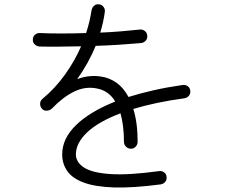

<svg xmlns="http://www.w3.org/2000/svg" viewBox="-20 -826 1040 883"><path d="M719 22Q590 39 503 36Q416 33 363.5 13Q311 -7 288.5 -40.5Q266 -74 266 -116Q266 -189 330 -251Q394 -313 510 -359Q480 -409 426 -419Q373 -430 321.5 -405Q270 -380 220 -328Q210 -318 195.5 -317Q181 -316 173 -326Q164 -336 164.5 -349.5Q165 -363 175 -371Q234 -420 279 -483Q324 -546 353 -613Q300 -612 250 -611.5Q200 -611 162 -612Q149 -613 139.5 -622Q130 -631 131 -644Q131 -658 141 -666.5Q151 -675 164 -674Q207 -672 262.5 -672Q318 -672 376 -674Q385 -701 391 -727Q397 -753 401 -778Q403 -791 412.5 -799.5Q422 -808 435 -806Q448 -805 456 -794.5Q464 -784 462 -771Q456 -725 441 -676Q491 -678 537.5 -682Q584 -686 622 -690Q635 -692 645.5 -684Q656 -676 657 -663Q659 -650 651 -640Q643 -630 629 -628Q586 -624 531.5 -620.5Q477 -617 420 -615Q387 -535 335 -462Q364 -473 391.5 -475.5Q419 -478 444 -474Q482 -469 515 -446Q548 -423 571 -380Q625 -397 687 -411Q749 -425 819 -435Q833 -437 843.5 -429.5Q854 -422 855 -409Q857 -396 849 -386Q841 -376 828 -374Q761 -365 702 -352.5Q643 -340 593 -325Q613 -262 613 -174Q613 -161 604 -151.5Q595 -142 582 -142Q569 -142 559.5 -151.5Q550 -161 550 -174Q550 -212 546 -244.5Q542 -277 534 -305Q432 -266 380.5 -217Q329 -168 329 -116Q329 -80 366.5 -55.5Q404 -31 488 -25.5Q572 -20 711 -39Q724 -41 734.5 -33.5Q745 -26 746 -13Q748 0 740 10Q732 20 719 22Z"/></svg>

Font: Zen Maru Gothic
Style: Regular
Weight: 400
Designer: Yoshimichi Ohira
Foundry: Positype
Version: Version 1.002